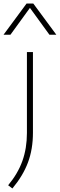

<svg xmlns="http://www.w3.org/2000/svg" viewBox="-54 -834 338 1084"><path d="M16 230 -8 212Q47 146 72.5 74.5Q98 3 98 -83V-540H132V-85Q132 8 104 83Q76 158 16 230ZM-34 -638 96 -814H134L264 -638H225L115 -789.5L5 -638Z"/></svg>

Font: Encode Sans Exp Th
Style: Regular
Weight: 100
Width: 7
Designer: Multiple Designers
Foundry: Impallari Type
Version: Version 3.002; ttfautohint (v1.8.3) -l 8 -r 50 -G 200 -x 14 